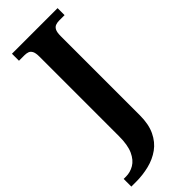

<svg xmlns="http://www.w3.org/2000/svg" viewBox="-325 -750 1027 1027"><g transform="rotate(-45 188.0 -237.0)"><path d="M-21 240V182H-3Q29 182 58 165Q87 148 105 109Q123 70 123 3V-600Q123 -627 116 -640Q109 -653 97.5 -657Q86 -661 72 -661H30V-714H375V-661H333Q319 -661 307 -656.5Q295 -652 288 -638.5Q281 -625 281 -596V2Q281 70 259 116Q237 162 199.5 189Q162 216 114 228Q66 240 15 240Z"/></g></svg>

Font: Noto Serif Gujarati
Style: Bold
Weight: 700
Version: Version 2.102